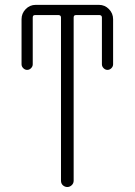

<svg xmlns="http://www.w3.org/2000/svg" viewBox="-20 -750 540 770"><path d="M66.4 -492.2V-672.9Q66.4 -696.3 83 -713.4Q99.6 -730.5 123 -730.5H377Q400.4 -730.5 417 -713.4Q433.6 -696.3 433.6 -672.9V-492.2Q433.6 -483.4 426.8 -476.6Q419.9 -469.7 411.1 -469.7Q402.3 -469.7 395.5 -476.6Q388.7 -483.4 388.7 -492.2V-679.7Q388.7 -688.5 379.9 -689.5H284.2Q275.4 -689.5 275.4 -679.7V-25.4Q275.4 -14.6 267.6 -7.3Q259.8 0 250 0Q240.2 0 232.4 -6.8Q224.6 -13.7 224.6 -25.4V-679.7Q224.6 -688.5 215.8 -689.5H120.1Q111.3 -689.5 111.3 -679.7V-492.2Q111.3 -483.4 104.5 -476.6Q97.7 -469.7 88.9 -469.7Q80.1 -469.7 73.2 -476.6Q66.4 -483.4 66.4 -492.2Z"/></svg>

Font: Rounded-X Mgen+ 1mn light
Style: Regular
Weight: 200
Designer: [Source Han Sans]
Ryoko NISHIZUKA  (kana & ideographs); Paul D. Hunt (Latin, Greek & Cyrillic); Wenlong ZHANG  (bopomofo
Version: Version 1.059.20150602